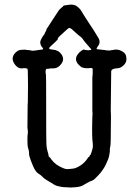

<svg xmlns="http://www.w3.org/2000/svg" viewBox="-20 -785 587 840"><path d="M241 -744 252 -754Q255 -754 255 -756Q255 -761 270 -762.5Q285 -764 285.5 -764.5Q286 -765 293 -765Q307 -764 314 -759Q329 -749 336.5 -736Q344 -723 346 -720Q348 -717 350.5 -713Q353 -709 367 -687.5Q381 -666 383.5 -662.5Q386 -659 393.5 -647Q401 -635 403.5 -630.5Q406 -626 411 -618Q422 -599 407 -581Q401 -572 403 -570L438 -566Q445 -565 447.5 -564.5Q450 -564 457.5 -564Q465 -564 465.5 -565Q466 -566 471.5 -566Q477 -566 477 -567Q477 -568 489.5 -568Q502 -568 516 -559.5Q530 -551 532 -538Q537 -516 523 -501.5Q509 -487 495 -486.5Q481 -486 474 -482.5Q467 -479 466.5 -473Q466 -467 465.5 -384.5Q465 -302 464.5 -300Q464 -298 465 -292.5Q466 -287 465 -230Q465 -152 462.5 -144Q460 -136 460.5 -130Q461 -124 460.5 -120.5Q460 -117 457.5 -103.5Q455 -90 443.5 -66Q432 -42 412 -20Q392 2 384.5 4.5Q377 7 372 9.5Q367 12 361 15.5Q355 19 351 21Q337 32 312 34Q287 36 282 35L265 34Q264 35 249 32.5Q234 30 227 27.5Q220 25 218 23Q211 20 211.5 19.5Q212 19 208 17Q204 15 199.5 12Q195 9 184.5 3Q174 -3 168 -9.5Q162 -16 159.5 -17.5Q157 -19 154 -21.5Q151 -24 146 -27Q135 -34 124 -60Q113 -86 109.5 -99Q106 -112 107 -112.5Q108 -113 106.5 -122.5Q105 -132 103 -137Q100 -146 100 -170.5Q100 -195 101 -197Q102 -199 102 -211L100 -227L101 -327Q102 -328 102 -363.5Q102 -399 102.5 -404.5Q103 -410 102.5 -415Q102 -420 102 -451Q102 -482 100.5 -483.5Q99 -485 94.5 -486Q90 -487 86 -487Q64 -482 50 -497Q21 -529 49 -556Q58 -564 64 -565.5Q70 -567 81.5 -567.5Q93 -568 94.5 -567Q96 -566 102.5 -566Q109 -566 115.5 -564Q122 -562 134 -564Q150 -566 154 -567Q158 -568 162 -568Q173 -568 166 -576.5Q159 -585 159 -586.5Q159 -588 156.5 -595Q154 -602 161.5 -616Q169 -630 171 -631Q173 -632 173.5 -634Q174 -636 175.5 -638.5Q177 -641 177 -642Q177 -643 180.5 -648.5Q184 -654 183 -654Q182 -654 184 -658Q189 -666 207 -693.5Q225 -721 232.5 -732.5Q240 -744 241 -744ZM251 -636Q230 -618 233 -614Q234 -613 221 -600.5Q208 -588 201.5 -582.5Q195 -577 195 -573Q195 -569 211 -568Q236 -566 249 -547Q264 -525 247 -504Q233 -486 215 -486Q197 -486 193.5 -484.5Q190 -483 188 -484Q182 -485 180.5 -479.5Q179 -474 179.5 -467Q180 -460 181 -459.5Q182 -459 182 -315.5Q182 -172 183 -153.5Q184 -135 188 -123Q192 -111 192.5 -105Q193 -99 195.5 -98.5Q198 -98 205 -87Q223 -63 255 -50Q259 -49 260.5 -48Q262 -47 266 -46Q270 -45 275 -45Q280 -45 281 -45.5Q282 -46 297 -47Q312 -48 332 -61Q352 -74 365 -95Q367 -99 368 -98Q370 -97 373 -105L374 -107Q376 -106 378 -112.5Q380 -119 381.5 -123Q383 -127 383.5 -130Q384 -133 385.5 -138Q387 -143 386 -156L384 -176Q383 -187 383 -225L384 -272L385 -287L384 -300V-449Q385 -451 385.5 -465Q386 -479 385.5 -482Q385 -485 383.5 -486.5Q382 -488 375 -487.5Q368 -487 367.5 -486.5Q367 -486 358.5 -486.5Q350 -487 342 -489Q334 -491 324 -502Q303 -524 320 -547Q326 -556 336 -563Q346 -570 348.5 -568Q351 -566 356.5 -566Q362 -566 362.5 -565.5Q363 -565 366 -565Q369 -565 369 -565.5Q369 -566 374 -566Q379 -566 379.5 -567.5Q380 -569 373 -576.5Q366 -584 363.5 -587.5Q361 -591 354 -598.5Q347 -606 347 -607Q341 -618 331.5 -625Q322 -632 317 -637Q312 -642 309.5 -643.5Q307 -645 300 -652Q293 -659 288 -661.5Q283 -664 278.5 -660.5Q274 -657 270.5 -654Q267 -651 262 -646Q257 -641 251 -636Z"/></svg>

Font: TT2020 Style E
Style: Regular
Weight: 400
Version: Version 00.2